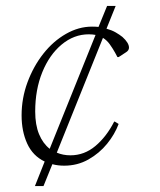

<svg xmlns="http://www.w3.org/2000/svg" viewBox="-20 -590 540 649"><path d="M98 39 131 -44Q91 -63 72 -104.5Q53 -146 53 -200Q53 -258 73 -312Q93 -366 126.5 -408.5Q160 -451 203 -475.5Q246 -500 291 -500Q303 -500 313 -499L342 -570H371L340 -493Q358 -488 371 -480.5Q384 -473 394 -465Q416 -445 416 -429Q416 -420 407 -414L381 -397H377L369 -412Q360 -428 350.5 -441Q341 -454 328 -462L172 -74Q193 -65 218 -65Q265 -65 302.5 -96.5Q340 -128 366 -179H368L381 -171Q368 -136 342 -104Q316 -72 279 -51Q242 -30 197 -30Q175 -30 157 -35L127 39ZM99 -213Q99 -168 112 -136.5Q125 -105 148 -87L303 -472Q292 -474 280 -474Q230 -474 188.5 -439.5Q147 -405 123 -346Q99 -287 99 -213Z"/></svg>

Font: Spectral SC ExtraLight
Style: Italic
Weight: 275
Italic angle: -10°
Designer: Jean-Baptiste Levee
Foundry: Production Type
Version: Version 2.001